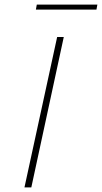

<svg xmlns="http://www.w3.org/2000/svg" viewBox="-20 -820 446 840"><path d="M137 -778 141 -800H406L402 -778ZM87 0 230 -658H259L117 0Z"/></svg>

Font: EauTestText Extralight
Style: Italic
Weight: 250
Italic angle: -12°
Designer: Christian Thalmann (Catharsis Fonts)
Version: Version 0.001;PS 000.001;hotconv 1.0.88;makeotf.lib2.5.64775